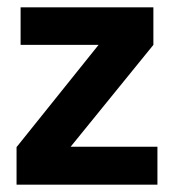

<svg xmlns="http://www.w3.org/2000/svg" viewBox="-20 -502 473 522"><path d="M25 0V-102L248 -380H36V-482H397V-380L172 -103H408V0Z"/></svg>

Font: Zen Kaku Gothic New Black
Style: Regular
Weight: 900
Designer: Yoshimichi Ohira
Foundry: Positype
Version: Version 1.001